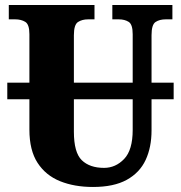

<svg xmlns="http://www.w3.org/2000/svg" viewBox="-20 -734 719 764"><path d="M9 -339V-405H97V-598Q97 -637 80.5 -647Q64 -657 41 -657H15V-714H356V-657H330Q307 -657 290.5 -646.5Q274 -636 274 -594V-405H508V-598Q508 -637 492 -647Q476 -657 453 -657H427V-714H666V-657H639Q615 -657 599 -646.5Q583 -636 583 -594V-405H671V-339H583V-215Q583 -148 559.5 -97.5Q536 -47 484.5 -18.5Q433 10 350 10Q276 10 219 -13Q162 -36 129.5 -86Q97 -136 97 -218V-339ZM274 -210Q274 -127 305.5 -96.5Q337 -66 394 -66Q440 -66 474 -101.5Q508 -137 508 -217V-339H274Z"/></svg>

Font: Noto Serif Condensed Black
Style: Regular
Weight: 900
Width: 3
Designer: Monotype Design Team
Foundry: Monotype Imaging Inc.
Version: Version 2.015; ttfautohint (v1.8.4.7-5d5b)